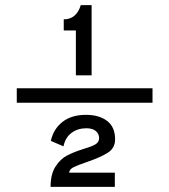

<svg xmlns="http://www.w3.org/2000/svg" viewBox="-20 -724 656 744"><path d="M274 -606H227V-649Q276 -649 293 -704H335V-432H274ZM45 -382H571V-326H45ZM304 -147Q335 -156 349.5 -164.5Q364 -173 364 -189Q364 -205 351.5 -216Q339 -227 315 -227Q281 -227 257 -209Q233 -191 226 -157L177 -178Q187 -224 222 -251.5Q257 -279 313 -279Q364 -279 395 -255.5Q426 -232 426 -184Q426 -150 397.5 -132Q369 -114 316 -96Q281 -84 265 -76Q249 -68 248 -55H425V0H176Q176 -49 195 -78.5Q214 -108 240 -121.5Q266 -135 304 -147Z"/></svg>

Font: Overpass Mono Light
Style: Regular
Weight: 300
Monospace: yes
Designer: Delve Withrington, Dave Bailey
Foundry: Delve Fonts
Version: Version 1.000;DELV;Overpass